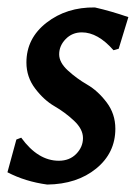

<svg xmlns="http://www.w3.org/2000/svg" viewBox="-27 -488 373 516"><path d="M228 -468Q272 -458 318 -442L292 -357L278 -353Q236 -401 193 -401Q167 -401 149.5 -383Q132 -365 132 -342Q132 -320 155.5 -298.5Q179 -277 207.5 -260.5Q236 -244 259.5 -213Q283 -182 283 -142Q283 -77 231.5 -35Q180 7 100 8Q41 0 -7 -25L17 -113L30 -118Q75 -56 131 -56Q160 -56 178 -74.5Q196 -93 196 -117Q196 -141 172 -163.5Q148 -186 119.5 -202.5Q91 -219 67.5 -250Q44 -281 44 -320Q44 -385 98 -427Q152 -469 228 -468Z"/></svg>

Font: Alegreya Sans Medium
Style: Italic
Weight: 500
Italic angle: -7°
Designer: Juan Pablo del Peral
Foundry: Huerta Tipografica
Version: Version 2.007